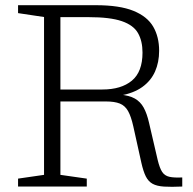

<svg xmlns="http://www.w3.org/2000/svg" viewBox="-20 -718 744 739"><path d="M374 -373.5Q446.5 -373.5 487.5 -407.5Q528.5 -441.5 528.5 -515.5Q528.5 -560 511.2 -590.5Q494 -621 449 -636.5Q404 -652 321.5 -652H171.5L162 -698H348.5Q440.5 -698 493.8 -676.2Q547 -654.5 569.8 -615.2Q592.5 -576 592.5 -522.5Q592.5 -478.5 576.8 -442.8Q561 -407 527.5 -383Q494 -359 440 -349.5V-354Q477 -351 498.8 -338.8Q520.5 -326.5 533 -303.8Q545.5 -281 553.5 -246L587 -102Q594.5 -71 604.2 -56.2Q614 -41.5 632 -37.5Q650 -33.5 681.5 -35V0Q639 2 611.5 0.2Q584 -1.5 567.5 -10.5Q551 -19.5 541.2 -39Q531.5 -58.5 524 -92L493 -232Q484.5 -270 472.8 -290.8Q461 -311.5 441 -319.5Q421 -327.5 387.5 -327.5H184L174.5 -373.5ZM212.5 -698V-45L314 -30.5V0H49.5V-30.5L149.5 -45V-652.5L49.5 -667.5V-698Z"/></svg>

Font: Newsreader 9pt Light
Style: Regular
Weight: 300
Designer: Hugues Gentile
Foundry: Production Type
Version: Version 1.003